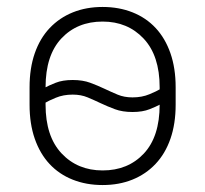

<svg xmlns="http://www.w3.org/2000/svg" viewBox="-20 -526 590 552"><path d="M275 6Q228 6 189 -9.5Q150 -25 122.5 -54.5Q95 -84 80 -127Q65 -170 65 -225V-275Q65 -330 80 -373Q95 -416 123 -445.5Q151 -475 189.5 -490.5Q228 -506 275 -506Q322 -506 361 -490.5Q400 -475 427.5 -445.5Q455 -416 470 -373Q485 -330 485 -275V-225Q485 -170 470 -127Q455 -84 427 -54.5Q399 -25 360.5 -9.5Q322 6 275 6ZM439 -275Q439 -366 393 -415Q347 -464 275 -464Q202 -464 156.5 -415.5Q111 -367 111 -275Q120 -280 140 -288Q160 -296 189 -296Q218 -296 239.5 -288Q261 -280 280 -271Q299 -262 318 -254Q337 -246 361 -246Q388 -246 409.5 -255Q431 -264 439 -269ZM275 -36Q348 -36 393.5 -84.5Q439 -133 439 -225Q430 -220 410 -212Q390 -204 361 -204Q332 -204 310.5 -212Q289 -220 270 -229Q251 -238 232 -246Q213 -254 189 -254Q162 -254 140.5 -245Q119 -236 111 -231V-225Q111 -134 157 -85Q203 -36 275 -36Z"/></svg>

Font: PT Root UI Light
Style: Regular
Weight: 300
Designer: Vitaly Kuzmin
Foundry: ParaType Ltd.
Version: Version 2.000G